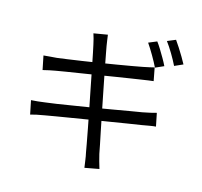

<svg xmlns="http://www.w3.org/2000/svg" viewBox="-126 -990 1252 1192"><g transform="rotate(15 500.0 -394.5)"><path d="M751 -812Q764 -795 779 -770.5Q794 -746 808.5 -721Q823 -696 833 -675L779 -651Q764 -682 741 -721.5Q718 -761 698 -790ZM861 -852Q874 -834 890 -809Q906 -784 920.5 -759.5Q935 -735 945 -716L891 -692Q875 -725 852 -763.5Q829 -802 808 -830ZM373 -690Q369 -709 364.5 -726Q360 -743 355 -758L444 -773Q446 -760 448.5 -740.5Q451 -721 454 -704Q456 -695 462.5 -658Q469 -621 480 -566Q491 -511 503.5 -447Q516 -383 529 -318.5Q542 -254 553.5 -197Q565 -140 573.5 -99.5Q582 -59 584 -45Q589 -24 595.5 0Q602 24 609 46L517 63Q513 37 510 14Q507 -9 502 -31Q500 -44 492.5 -84Q485 -124 474.5 -180Q464 -236 451 -300.5Q438 -365 425.5 -429Q413 -493 402 -548Q391 -603 383.5 -640.5Q376 -678 373 -690ZM91 -545Q110 -547 130.5 -548.5Q151 -550 175 -552Q197 -555 238 -560.5Q279 -566 331 -574Q383 -582 438.5 -590.5Q494 -599 546 -608Q598 -617 639.5 -624Q681 -631 705 -636Q727 -640 745.5 -644.5Q764 -649 777 -652L793 -568Q782 -567 761.5 -564Q741 -561 721 -558Q696 -554 652.5 -547.5Q609 -541 557 -532.5Q505 -524 449.5 -515Q394 -506 342.5 -498Q291 -490 251 -483.5Q211 -477 189 -473Q169 -469 150 -465.5Q131 -462 109 -456ZM88 -257Q106 -258 131.5 -260.5Q157 -263 176 -266Q203 -269 249 -276Q295 -283 352.5 -292.5Q410 -302 471 -311.5Q532 -321 590 -331.5Q648 -342 696.5 -350Q745 -358 775 -363Q804 -369 825.5 -373.5Q847 -378 863 -383L880 -299Q864 -298 841 -294Q818 -290 790 -285Q756 -280 706.5 -272Q657 -264 599 -254.5Q541 -245 480.5 -235.5Q420 -226 364.5 -216.5Q309 -207 264.5 -200Q220 -193 195 -188Q165 -183 144 -178.5Q123 -174 106 -169Z"/></g></svg>

Font: Noto Sans KR
Style: Regular
Weight: 400
Designer: Ryoko NISHIZUKA  (kana, bopomofo & ideographs); Paul D. Hunt (Latin, Greek & Cyrillic); Sandoll Communications , Soo-you
Foundry: Adobe
Version: Version 2.004-H2;hotconv 1.0.118;makeotfexe 2.5.65603